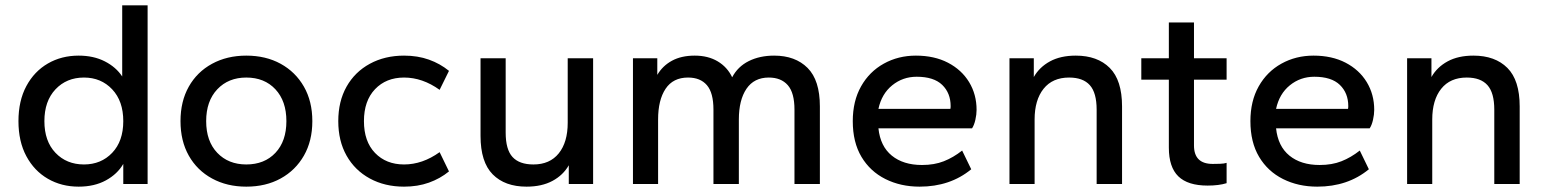

<svg xmlns="http://www.w3.org/2000/svg" viewBox="-20 -688 5777 718"><path d="M274 10Q210 10 159 -19.5Q108 -49 78.5 -104Q49 -159 49 -235Q49 -311 78.5 -366Q108 -421 159 -450.5Q210 -480 274 -480Q330 -480 372 -458.5Q414 -437 437 -402V-668H532V0H441V-75Q419 -37 376 -13.5Q333 10 274 10ZM294 -73Q358 -73 399.5 -116.5Q441 -160 441 -235Q441 -310 399.5 -354Q358 -398 294 -398Q229 -398 187.5 -354Q146 -310 146 -235Q146 -160 187.5 -116.5Q229 -73 294 -73Z M901 10Q829 10 773 -20.5Q717 -51 686 -106Q655 -161 655 -235Q655 -309 686 -364Q717 -419 773 -449.5Q829 -480 901 -480Q974 -480 1029.5 -449.5Q1085 -419 1116.5 -364Q1148 -309 1148 -235Q1148 -161 1116.5 -106Q1085 -51 1029.5 -20.5Q974 10 901 10ZM901 -73Q969 -73 1010 -116.5Q1051 -160 1051 -235Q1051 -310 1010 -354Q969 -398 901 -398Q834 -398 792.5 -354Q751 -310 751 -235Q751 -160 792.5 -116.5Q834 -73 901 -73Z M1491 10Q1419 10 1363 -20.5Q1307 -51 1276 -106Q1245 -161 1245 -235Q1245 -309 1276 -364Q1307 -419 1363 -449.5Q1419 -480 1491 -480Q1542 -480 1584 -465Q1626 -450 1659 -423L1624 -352Q1560 -398 1491 -398Q1424 -398 1382.5 -354.5Q1341 -311 1341 -235Q1341 -159 1382.5 -116Q1424 -73 1491 -73Q1560 -73 1624 -119L1659 -47Q1626 -20 1584 -5Q1542 10 1491 10Z M1949 10Q1868 10 1822.5 -36Q1777 -82 1777 -180V-470H1871V-192Q1871 -129 1896.5 -101Q1922 -73 1975 -73Q2036 -73 2069.5 -114.5Q2103 -156 2103 -229V-470H2198V0H2107V-70Q2086 -33 2046 -11.5Q2006 10 1949 10Z M2347 0V-470H2438V-408Q2458 -442 2493 -461Q2528 -480 2578 -480Q2628 -480 2664 -458.5Q2700 -437 2718 -399Q2739 -439 2780 -459.5Q2821 -480 2875 -480Q2954 -480 3000 -434Q3046 -388 3046 -290V0H2951V-278Q2951 -341 2926 -369.5Q2901 -398 2855 -398Q2800 -398 2771.5 -356Q2743 -314 2743 -241V0H2648V-278Q2648 -341 2623.5 -369.5Q2599 -398 2553 -398Q2497 -398 2469 -356Q2441 -314 2441 -241V0Z M3419 10Q3348 10 3291 -18.5Q3234 -47 3201.5 -101.5Q3169 -156 3169 -235Q3169 -310 3200 -365Q3231 -420 3285 -450Q3339 -480 3405 -480Q3474 -480 3525 -453.5Q3576 -427 3604 -381Q3632 -335 3632 -277Q3632 -260 3627.5 -240Q3623 -220 3615 -208H3265Q3272 -141 3315 -106Q3358 -71 3428 -71Q3474 -71 3509.5 -85Q3545 -99 3578 -125L3612 -55Q3533 10 3419 10ZM3265 -281H3534Q3535 -285 3535 -291Q3535 -340 3503.5 -370.5Q3472 -401 3408 -401Q3356 -401 3316.5 -369Q3277 -337 3265 -281Z M3755 0V-470H3846V-400Q3867 -437 3906.5 -458.5Q3946 -480 4003 -480Q4084 -480 4130 -434Q4176 -388 4176 -290V0H4081V-278Q4081 -341 4055.5 -369.5Q4030 -398 3978 -398Q3916 -398 3882.5 -356Q3849 -314 3849 -241V0Z M4496 6Q4422 6 4386.5 -28.5Q4351 -63 4351 -136V-390H4248V-470H4351V-604H4445V-470H4567V-390H4445V-144Q4445 -75 4515 -75Q4527 -75 4542.5 -75.5Q4558 -76 4567 -79V-3Q4538 6 4496 6Z M4906 10Q4835 10 4778 -18.5Q4721 -47 4688.5 -101.5Q4656 -156 4656 -235Q4656 -310 4687 -365Q4718 -420 4772 -450Q4826 -480 4892 -480Q4961 -480 5012 -453.5Q5063 -427 5091 -381Q5119 -335 5119 -277Q5119 -260 5114.5 -240Q5110 -220 5102 -208H4752Q4759 -141 4802 -106Q4845 -71 4915 -71Q4961 -71 4996.5 -85Q5032 -99 5065 -125L5099 -55Q5020 10 4906 10ZM4752 -281H5021Q5022 -285 5022 -291Q5022 -340 4990.5 -370.5Q4959 -401 4895 -401Q4843 -401 4803.5 -369Q4764 -337 4752 -281Z M5242 0V-470H5333V-400Q5354 -437 5393.5 -458.5Q5433 -480 5490 -480Q5571 -480 5617 -434Q5663 -388 5663 -290V0H5568V-278Q5568 -341 5542.5 -369.5Q5517 -398 5465 -398Q5403 -398 5369.5 -356Q5336 -314 5336 -241V0Z"/></svg>

Font: Gantari Medium
Style: Regular
Weight: 500
Designer: Anugrah Pasau
Foundry: Lafontype
Version: Version 1.000; ttfautohint (v1.8.4.7-5d5b)